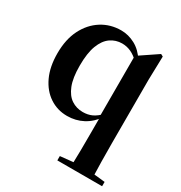

<svg xmlns="http://www.w3.org/2000/svg" viewBox="-187 -685 1014 1077"><g transform="rotate(30 320.0 -146.5)"><path d="M340 259V231L446 220H525L630 231V259ZM262 16Q199 16 148.5 -17.5Q98 -51 69 -113Q40 -175 40 -262Q40 -352 72.5 -416.5Q105 -481 161 -516.5Q217 -552 287 -552Q334 -552 377.5 -528.5Q421 -505 452 -456L458 -453L442 -437Q413 -466 385.5 -478.5Q358 -491 328 -491Q287 -491 254 -468Q221 -445 202 -395.5Q183 -346 183 -264Q183 -185 202 -137.5Q221 -90 253.5 -68.5Q286 -47 327 -47Q360 -47 386 -59Q412 -71 440 -100L454 -84H446Q410 -33 363.5 -8.5Q317 16 262 16ZM423 259Q425 201 425.5 142Q426 83 426 25V-68L423 -81V-463V-466L546 -549L561 -541L557 -389V25Q557 83 558 142Q559 201 561 259Z"/></g></svg>

Font: Noto Serif TC ExtraLight
Style: Bold
Weight: 700
Version: Version 2.002-H1;hotconv 1.1.0;makeotfexe 2.6.0